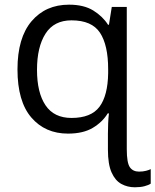

<svg xmlns="http://www.w3.org/2000/svg" viewBox="-20 -565 668 826"><path d="M276.9 -544.9Q340.8 -544.9 381.3 -519.8Q421.9 -494.6 444.8 -458.5H448.7L460.9 -535.2H525.4V76.7Q525.4 135.3 538.6 154.3Q551.8 173.3 578.1 173.3Q594.7 173.3 607.9 169.9Q621.1 166.5 628.4 162.6V225.1Q619.1 231.4 601.6 236.1Q584 240.7 560.1 240.7Q528.3 240.7 502 226.3Q475.6 211.9 460 176.8Q444.3 141.6 444.3 79.1V9.8Q444.3 -9.3 445.3 -34.2Q446.3 -59.1 448.7 -77.1H443.4Q420.9 -40 379.4 -15.1Q337.9 9.8 272.5 9.8Q174.3 9.8 114.7 -59.6Q55.2 -128.9 55.2 -266.6Q55.2 -402.3 115.7 -473.6Q176.3 -544.9 276.9 -544.9ZM287.6 -477.5Q212.4 -477.5 175.8 -420.2Q139.2 -362.8 139.2 -264.6Q139.2 -166.5 175.8 -112.1Q212.4 -57.6 287.6 -57.6Q372.1 -57.6 408 -105.7Q443.8 -153.8 445.3 -250V-267.1Q445.3 -370.6 410.2 -424.1Q375 -477.5 287.6 -477.5Z"/></svg>

Font: Open Sans
Style: Regular
Weight: 400
Designer: Monotype Design Team
Foundry: Monotype Imaging Inc.
Version: Version 3.000; ttfautohint (v1.8.4)